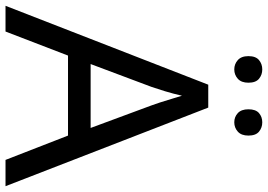

<svg xmlns="http://www.w3.org/2000/svg" viewBox="-154 -794 948 679"><g transform="rotate(90 319.5 -454.0)"><path d="M545 0 459 -221H176L91 0H0L279 -717H360L638 0ZM352 -517Q349 -525 342 -546Q335 -567 328.5 -589.5Q322 -612 318 -624Q311 -593 302 -563.5Q293 -534 287 -517L206 -301H432ZM178 -859Q178 -885 192 -896.5Q206 -908 225 -908Q244 -908 258 -896.5Q272 -885 272 -859Q272 -834 258 -821.5Q244 -809 225 -809Q206 -809 192 -821.5Q178 -834 178 -859ZM366 -859Q366 -885 379.5 -896.5Q393 -908 412 -908Q431 -908 445 -896.5Q459 -885 459 -859Q459 -834 445 -821.5Q431 -809 412 -809Q393 -809 379.5 -821.5Q366 -834 366 -859Z"/></g></svg>

Font: Noto Sans Mandaic
Style: Regular
Weight: 400
Designer: Monotype Design Team
Foundry: Monotype Imaging Inc.
Version: Version 2.002; ttfautohint (v1.8.4.7-5d5b)